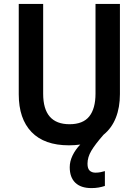

<svg xmlns="http://www.w3.org/2000/svg" viewBox="-20 -734 710 983"><path d="M428 104Q428 129 439 139.5Q450 150 469 150Q482 150 495 147.5Q508 145 517 142V218Q502 223 485 226Q468 229 448 229Q394 229 365.5 201.5Q337 174 337 122Q337 92 351.5 62Q366 32 391 6Q364 10 333 10Q207 10 141.5 -58Q76 -126 76 -251V-714H201V-254Q201 -98 336 -98Q405 -98 437 -138Q469 -178 469 -255V-714H594V-252Q594 -184 573 -131Q552 -78 510 -44Q467 5 447.5 38Q428 71 428 104Z"/></svg>

Font: Noto Sans Georgian SemiCondensed SemiBold
Style: Regular
Weight: 600
Width: 4
Designer: Monotype Design Team, Akaki Razmadze
Foundry: Google LLC
Version: Version 2.005; ttfautohint (v1.8.4.7-5d5b)